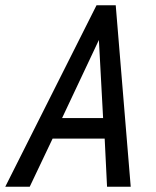

<svg xmlns="http://www.w3.org/2000/svg" viewBox="-65 -710 592 730"><path d="M-45 0 302 -690H375L432 0H342L333 -183H135L48 0ZM171 -261H327L311 -558Z"/></svg>

Font: Radio Canada Condensed
Style: Italic
Weight: 400
Width: 3
Italic angle: -12°
Designer: Charles Daoud, Etienne Aubert Bonn, Alexandre Saumier Demers, Jacques Le Bailly
Foundry: Radio-Canada
Version: Version 2.104; ttfautohint (v1.8.4.7-5d5b);gftools[0.9.28.de